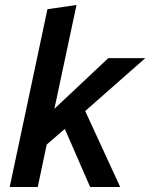

<svg xmlns="http://www.w3.org/2000/svg" viewBox="-20 -753 605 773"><path d="M19 0 171 -716 288 -733 199 -315 416 -519H565L323 -306L464 0H343L241 -234L168 -171L132 0Z"/></svg>

Font: Radio Canada Medium
Style: Italic
Weight: 500
Italic angle: -12°
Designer: Charles Daoud, Etienne Aubert Bonn, Alexandre Saumier Demers, Jacques Le Bailly
Foundry: Radio-Canada
Version: Version 2.104; ttfautohint (v1.8.4.7-5d5b);gftools[0.9.28.de